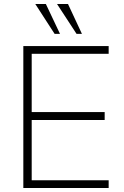

<svg xmlns="http://www.w3.org/2000/svg" viewBox="-20 -943 622 963"><path d="M97 0V-712H525V-673H139V-381H505V-341H139V-39H525V0ZM254 -773 157 -923H210L281 -773ZM364 -773 266 -923H321L391 -773Z"/></svg>

Font: MuliDisplayVN ExtraLight
Style: Regular
Weight: 200
Designer: Vernon Adams
Foundry: Vernon Adams
Version: Version 2.100